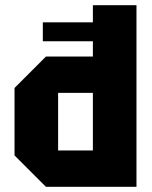

<svg xmlns="http://www.w3.org/2000/svg" viewBox="-20 -720 587 740"><path d="M506 -700V0H157L36 -121V-381L157 -502H338V-700ZM204 -140H338V-362H204ZM145 -561V-634H497V-561Z"/></svg>

Font: Tektur SemiCondensed
Style: Bold
Weight: 700
Width: 4
Designer: Adam Jagosz
Foundry: Adam Jagosz
Version: Version 1.005;gftools[0.9.30]